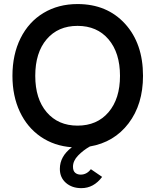

<svg xmlns="http://www.w3.org/2000/svg" viewBox="-20 -732 788 972"><path d="M372.5 -96Q471.5 -96 529.5 -164Q587.5 -232 587.5 -348Q587.5 -464.5 529.5 -532.8Q471.5 -601 372.5 -601Q274 -601 216.2 -533.2Q158.5 -465.5 158.5 -348Q158.5 -231.5 216.5 -163.8Q274.5 -96 372.5 -96ZM43 -348Q43 -456 84.2 -538.8Q125.5 -621.5 200.5 -666.5Q275.5 -711.5 372.5 -711.5Q521.5 -711.5 612.8 -611.8Q704 -512 704 -348Q704 -203.5 630.8 -107.5Q557.5 -11.5 435 9.5Q401.5 28.5 375.5 55.2Q349.5 82 349.5 112Q349.5 133 360.5 142.5Q371.5 152 388.5 152Q419 152 440 124.5L497 163.5Q454.5 220.5 392 220.5Q344.5 220.5 313.8 193.8Q283 167 283 123Q283 59 344 13.5Q254.5 7 186.2 -39.8Q118 -86.5 80.5 -166.2Q43 -246 43 -348Z"/></svg>

Font: HK Grotesk SemiBold
Style: Regular
Weight: 600
Designer: Alfredo Marco Pradil
Foundry: Hanken Design Co.
Version: Version 3.001;FEAKit 1.0